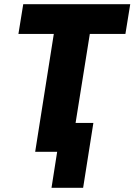

<svg xmlns="http://www.w3.org/2000/svg" viewBox="-20 -725 642 917"><path d="M226 172 253 0H148L237 -563H68L91 -705H602L579 -563H409L341 -138H426L377 172Z"/></svg>

Font: Nunito Sans 10pt Condensed Black
Style: Italic
Weight: 900
Width: 3
Italic angle: -9°
Designer: Vernon Adams
Foundry: Vernon Adams
Version: Version 3.101;gftools[0.9.27]